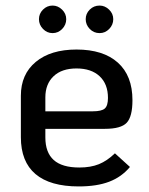

<svg xmlns="http://www.w3.org/2000/svg" viewBox="-20 -659 536 690"><path d="M393 -108 447 -59Q417 -23 372.5 -6Q328 11 263 11Q160 11 107.5 -33.5Q55 -78 55 -166V-315Q55 -392 108.5 -436.5Q162 -481 255 -481Q351 -481 403.5 -434Q456 -387 456 -299Q456 -240 435.5 -218Q415 -196 357 -196H143V-165Q143 -111 173 -84Q203 -57 265 -57Q306 -57 335.5 -69Q365 -81 393 -108ZM143 -309V-259H314Q345 -259 356.5 -269Q368 -279 368 -307Q368 -357 338 -385Q308 -413 255 -413Q202 -413 172.5 -385Q143 -357 143 -309ZM120 -590Q120 -610 134.5 -624.5Q149 -639 169 -639Q188 -639 203 -624.5Q218 -610 218 -590Q218 -570 203.5 -555Q189 -540 169 -540Q149 -540 134.5 -555Q120 -570 120 -590ZM288 -590Q288 -610 302.5 -624.5Q317 -639 338 -639Q357 -639 372 -624.5Q387 -610 387 -590Q387 -570 372.5 -555Q358 -540 338 -540Q317 -540 302.5 -555Q288 -570 288 -590Z"/></svg>

Font: KoHo Medium
Style: Regular
Weight: 500
Version: Version 1.000; ttfautohint (v1.6)